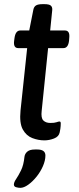

<svg xmlns="http://www.w3.org/2000/svg" viewBox="-20 -670 382 926"><path d="M194 7Q165 7 136 -4Q107 -15 90 -45.5Q73 -76 79 -137L111 -438H68Q44 -438 48 -472L50 -487Q55 -523 78 -523H121L141 -624Q144 -638 154 -644Q164 -650 186 -650H194Q217 -650 225 -643Q233 -636 232 -622L222 -523H293Q318 -523 314 -487L313 -474Q309 -438 286 -438H212L181 -135Q177 -101 189 -89Q201 -77 223 -77Q243 -77 252.5 -80.5Q262 -84 267 -84Q273 -84 273 -75Q273 -73 272.5 -62Q272 -51 268 -32Q264 -11 240.5 -2Q217 7 194 7ZM78 236Q69 236 58 233Q47 230 47 220Q47 209 58 193Q69 177 81.5 151.5Q94 126 98 86Q100 71 112 61Q124 51 148 51H160Q199 51 199 80Q199 104 187 131.5Q175 159 156 182.5Q137 206 116 221Q95 236 78 236Z"/></svg>

Font: Asap Medium
Style: Italic
Weight: 500
Italic angle: -6°
Designer: Pablo Cosgaya
Foundry: Omnibus-Type
Version: Version 3.001; ttfautohint (v1.8.3)